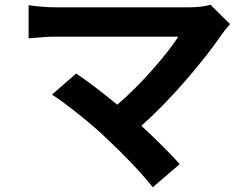

<svg xmlns="http://www.w3.org/2000/svg" viewBox="-20 -732 1040 812"><path d="M870 -712 953 -630Q926 -599 919 -588Q859 -500 765 -391.5Q671 -283 578 -200Q682 -103 740 -38L626 60Q554 -31 426 -151Q380 -195 313 -248.5Q246 -302 200 -332L302 -421Q377 -371 476 -289Q551 -354 624.5 -437Q698 -520 734 -577H217Q178 -577 101 -570V-710Q162 -701 217 -701H776Q835 -701 870 -712Z"/></svg>

Font: Noto Sans Korean Bold
Style: Bold
Weight: 700
Designer: Ryoko NISHIZUKA  (kana & ideographs); Paul D. Hunt (Latin, Greek & Cyrillic); Wenlong ZHANG  (bopomofo); Sandoll Communi
Foundry: Adobe Systems Incorporated
Version: Version 1.000;PS 1;hotconv 1.0.78;makeotf.lib2.5.61930